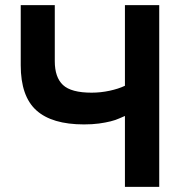

<svg xmlns="http://www.w3.org/2000/svg" viewBox="-20 -730 716 750"><path d="M468 0V-277Q460 -274 446 -267.5Q432 -261 412 -256Q392 -251 366.5 -247.5Q341 -244 308 -244Q183 -244 122 -299Q61 -354 61 -475V-710H194V-491Q194 -428 226 -398Q258 -368 338 -368Q373 -368 408 -375.5Q443 -383 468 -395V-710H602V0Z"/></svg>

Font: Rising Sun
Style: Bold
Weight: 700
Designer: Matt McInerney, Pablo Impallari, Rodrigo Fuenzalida (Raleway font), Stephen Hutchings (Greek), Cristiano Sobral (main ch
Foundry: The Rising Sun Project Authors
Version: Version 4.327; ttfautohint (v1.8.4.7-5d5b-dirty)